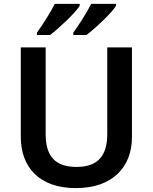

<svg xmlns="http://www.w3.org/2000/svg" viewBox="-20 -958 787 988"><path d="M577 -928V-938H449C427 -893 385 -828 357 -790V-778H425C473 -814 556 -893 577 -928ZM390 -928V-938H262C239 -893 198 -828 170 -790V-778H238C285 -814 369 -893 390 -928ZM659 -252V-714H532V-268C532 -158 485 -99 374 -99C268 -99 215 -150 215 -267V-714H87V-254C87 -95 185 10 370 10C565 10 659 -104 659 -252Z"/></svg>

Font: Noto Sans Gurmukhi SemiBold
Style: Regular
Weight: 600
Designer: Jelle Bosma - Monotype Design Team
Foundry: Monotype Imaging Inc.
Version: Version 2.004